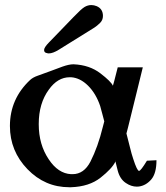

<svg xmlns="http://www.w3.org/2000/svg" viewBox="-20 -726 668 774"><path d="M216.8 -525.4Q192.9 -510.7 176.8 -510.7Q171.9 -510.7 170.4 -511.7Q157.7 -513.2 157.7 -524.4Q157.7 -534.7 177.2 -554.7L233.9 -613.3Q245.6 -625 276.6 -657.5Q307.6 -689.9 320.8 -697.8Q334 -705.6 348.1 -705.6Q358.9 -705.6 369.6 -701.2Q395 -690.4 395 -661.6Q395 -645 383.1 -633.3Q371.1 -621.6 360.4 -614.7ZM277.3 -466.8Q340.8 -463.9 384.3 -430.7Q427.7 -397.5 435.1 -380.4L440.4 -398.9Q446.3 -423.3 454.6 -454.6H555.7Q542 -398.9 531.7 -356.7Q521.5 -314.5 495.6 -210.4Q491.2 -193.8 489.7 -188Q497.6 -157.7 504.2 -130.9Q510.7 -104 517.1 -85.4Q532.7 -37.1 540.5 -37.1Q547.4 -37.1 572.3 -78.1L610.8 -80.1Q610.8 -26.9 589.6 -2.4Q568.4 22 540 25.9Q535.6 26.4 531.7 26.4Q508.8 26.4 487.3 11.7Q462.9 -4.4 454.1 -40Q450.7 -54.7 446.3 -71.3L443.4 -80.1Q443.4 -79.6 444.8 -73.7Q431.6 -46.4 385.7 -10Q339.8 26.4 266.1 28.8H259.3Q161.1 28.8 90.8 -43.9Q20 -117.2 20 -217.8V-219.2Q20.5 -328.1 101.6 -403.8Q112.8 -414.1 131.8 -420.7Q150.9 -427.2 186 -440.4Q206.5 -448.2 231.9 -457.5Q258.3 -466.8 275.4 -466.8ZM400.4 -236.8Q396 -251.5 392.1 -268.1Q388.2 -284.7 383.8 -298.8Q366.7 -349.1 335 -380.6Q303.2 -412.1 266.6 -414.6H261.2Q212.4 -414.6 176.8 -364.7Q136.2 -309.1 136.2 -226.6V-224.6Q136.2 -143.6 176.3 -84Q214.4 -26.4 266.6 -23.9H272.5Q318.4 -23.9 344.7 -74.7Q375 -134.3 394.5 -214.4Q398.4 -231 400.4 -236.8Z"/></svg>

Font: Caudex
Style: Bold
Weight: 700
Version: Version 1.01